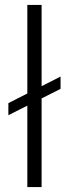

<svg xmlns="http://www.w3.org/2000/svg" viewBox="-20 -760 280 780"><path d="M149 -740V0H91V-740ZM226 -449V-399L14 -292V-341Z"/></svg>

Font: Pathway Extreme 8pt Thin 12pt
Style: Regular
Weight: 100
Version: Version 1.001;gftools[0.9.26]